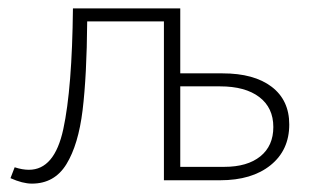

<svg xmlns="http://www.w3.org/2000/svg" viewBox="-20 -430 753 458"><path d="M670 -133Q670 -72 625.5 -36Q581 0 505 0H371V-379H188Q187 -249 177 -167Q167 -85 138.5 -38.5Q110 8 56 8Q34 8 5 -5L15 -31Q33 -25 49 -25Q110 -25 131 -122Q152 -219 154 -410H410V-255H511Q586 -255 628 -223Q670 -191 670 -133ZM632 -127Q632 -173 598.5 -198.5Q565 -224 505 -224H410V-32H515Q570 -32 601 -57Q632 -82 632 -127Z"/></svg>

Font: Ysabeau Light
Style: Regular
Weight: 300
Designer: Christian Thalmann (Catharsis Fonts)
Version: Version 0.003